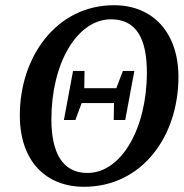

<svg xmlns="http://www.w3.org/2000/svg" viewBox="-20 -700 704 736"><path d="M225 -240H269L293 -305H417L416 -240H460L495 -428H451L426 -362H303L304 -428H260ZM315 -37C219 -37 177 -115 177 -243C177 -457 275 -626 406 -626C503 -626 543 -551 543 -422C543 -209 446 -37 315 -37ZM302 16C525 16 664 -178 664 -405C664 -574 567 -680 417 -680C197 -680 56 -483 56 -258C56 -81 157 16 302 16Z"/></svg>

Font: Source Serif Pro Semibold
Style: Italic
Weight: 600
Italic angle: -12°
Designer: Frank Grießhammer
Foundry: Adobe Systems Incorporated
Version: Version 3.001;hotconv 1.0.111;makeotfexe 2.5.65597